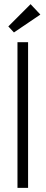

<svg xmlns="http://www.w3.org/2000/svg" viewBox="-20 -903 219 923"><path d="M64 -700H115V0H64ZM174 -833 47 -747 20 -776 127 -883Z"/></svg>

Font: Tilda Sans Light
Style: Regular
Weight: 300
Designer: ParaType Ltd
Foundry: ParaType Ltd
Version: Version 1.009